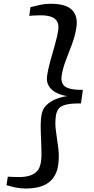

<svg xmlns="http://www.w3.org/2000/svg" viewBox="-20 -868 512 1046"><path d="M255.5 -847.5Q339 -847.5 372 -814.2Q405 -781 396.5 -720.5Q389.5 -674 372.5 -628.2Q355.5 -582.5 338.8 -539.2Q322 -496 316 -456.5Q312.5 -433.5 319 -415.8Q325.5 -398 351.2 -388Q377 -378 431.5 -378.5L421 -304.5Q366 -305 337.8 -297.5Q309.5 -290 298.5 -274.8Q287.5 -259.5 284.5 -236.5Q278.5 -197 285 -152.5Q291.5 -108 297.5 -61.5Q303.5 -15 297 31.5Q288 93 245.5 126Q203 159 119.5 159Q91 159 66.5 153.8Q42 148.5 15.5 141L22.5 94.5Q28 95 41.2 95.5Q54.5 96 68 96.2Q81.5 96.5 86.5 96.5Q113 96.5 138 90Q163 83.5 180.5 65.8Q198 48 203 14.5Q207.5 -16.5 205.5 -62.2Q203.5 -108 202 -155.5Q200.5 -203 205.5 -238Q210 -271.5 230.8 -293Q251.5 -314.5 282 -327Q312.5 -339.5 345.5 -344.5Q313.5 -349.5 287 -362.8Q260.5 -376 246.2 -398.8Q232 -421.5 236.5 -455Q241.5 -490 254.2 -536Q267 -582 279.8 -626.5Q292.5 -671 297 -702Q302 -736 289.5 -753.8Q277 -771.5 254.2 -778Q231.5 -784.5 204.5 -784.5Q198.5 -784.5 185 -784.2Q171.5 -784 158.2 -783.2Q145 -782.5 139.5 -781.5L146 -829Q175 -836.5 200.8 -842Q226.5 -847.5 255.5 -847.5Z"/></svg>

Font: Merriweather
Style: Italic
Weight: 400
Italic angle: -7.8°
Designer: Eben Sorkin
Foundry: Eben Sorkin
Version: Version 2.100